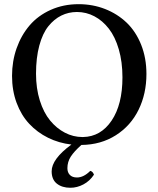

<svg xmlns="http://www.w3.org/2000/svg" viewBox="-20 -678 751 911"><path d="M371.1 -27.8H374Q458 -29.3 509.5 -105.7Q561 -182.1 561 -311Q561 -384.3 543.7 -443.8Q526.4 -503.4 496.6 -541.7Q466.8 -580.1 428 -600.6Q389.2 -621.1 345.2 -621.1Q305.2 -621.1 271 -604.2Q236.8 -587.4 209.5 -553.5Q182.1 -519.5 166.5 -461.7Q150.9 -403.8 150.9 -328.1Q150.9 -258.8 168.9 -201.2Q187 -143.6 217.8 -106.2Q248.5 -68.8 288.1 -48.3Q327.6 -27.8 371.1 -27.8ZM425.8 150.9Q405.8 181.2 375.7 197Q345.7 212.9 314 212.9Q274.4 212.9 249.8 193.4Q225.1 173.8 225.1 134.8Q225.1 76.7 318.8 7.8Q259.3 1 208 -24.4Q156.7 -49.8 118.7 -90.6Q80.6 -131.3 58.8 -189.9Q37.1 -248.5 37.1 -317.9Q37.1 -387.2 58.8 -449Q80.6 -510.7 120.4 -557.4Q160.2 -604 220.5 -631.1Q280.8 -658.2 353 -658.2Q419.9 -658.2 478.5 -635.3Q537.1 -612.3 580.8 -570.6Q624.5 -528.8 649.7 -465.8Q674.8 -402.8 674.8 -327.1Q674.8 -233.4 637.7 -157.5Q600.6 -81.5 529.8 -36.4Q459 8.8 366.2 9.8Q332 40 315.9 64.9Q299.8 89.8 299.8 120.1Q299.8 140.1 311.5 152.1Q323.2 164.1 345.2 164.1Q377 164.1 408.2 132.8Q420.4 135.3 425.8 150.9Z"/></svg>

Font: Common Serif Medium
Style: Regular
Weight: 500
Designer: Philipp H. Poll, Khaled Hosny
Foundry: Stefan Peev, Context Ltd.
Version: Version 1.026